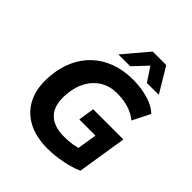

<svg xmlns="http://www.w3.org/2000/svg" viewBox="-251 -1102 1276 1276"><g transform="rotate(45 386.5 -464.5)"><path d="M405 11Q296 11 219.5 -30.5Q143 -72 105.5 -150.5Q68 -229 77 -338Q84 -425 115 -494.5Q146 -564 199 -613.5Q252 -663 324 -689.5Q396 -716 485 -716Q538 -716 585 -707Q632 -698 669.5 -681Q707 -664 731 -640L669 -516Q627 -549 579 -563Q531 -577 475 -577Q408 -577 357.5 -547Q307 -517 276.5 -462.5Q246 -408 240 -333Q231 -228 279.5 -175.5Q328 -123 428 -123Q471 -123 508 -129Q545 -135 579 -148L540 -85L571 -276H419L436 -389H720L665 -40Q629 -24 585 -12.5Q541 -1 495 5Q449 11 405 11ZM297 -765 445 -940H572L677 -765H565L500 -863L408 -765Z"/></g></svg>

Font: Nunito Sans 9pt ExtraBold
Style: Italic
Weight: 800
Italic angle: -9°
Version: Version 3.101;gftools[0.9.27]